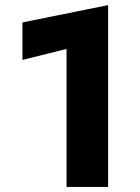

<svg xmlns="http://www.w3.org/2000/svg" viewBox="-20 -733 549 753"><path d="M68 -498 241 -541V0H404V-713L68 -645Z"/></svg>

Font: Jost
Style: Bold
Weight: 700
Version: Version 3.710